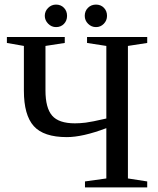

<svg xmlns="http://www.w3.org/2000/svg" viewBox="-20 -816 689 836"><path d="M178 -421V-422Q178 -346 207 -312.5Q236 -279 306 -279Q328 -279 353 -282Q378 -285 443 -300V-616L359 -629V-655H621V-629L537 -616V-39L621 -26V0H350V-26L443 -39V-258Q340 -219 271 -219Q170 -219 127 -267Q84 -315 84 -421V-616L10 -629V-655H262V-629L178 -616ZM446 -747Q446 -727 432 -712.5Q418 -698 398 -698Q378 -698 363.5 -712.5Q349 -727 349 -747Q349 -768 363 -782Q377 -796 398 -796Q419 -796 432.5 -782Q446 -768 446 -747ZM224 -796Q245 -796 258.5 -782Q272 -768 272 -747Q272 -726 258.5 -712Q245 -698 224 -698Q204 -698 189.5 -713Q175 -728 175 -747Q175 -767 189.5 -781.5Q204 -796 224 -796Z"/></svg>

Font: Libra Serif Modern
Style: Regular
Weight: 400
Designer: Stefan Peev, Context Ltd
Foundry: Stefan Peev, Context Ltd
Version: Version 1.000